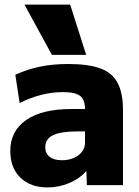

<svg xmlns="http://www.w3.org/2000/svg" viewBox="-20 -810 608 840"><path d="M188 10Q113 10 69 -33Q25 -76 25 -149Q25 -237 94.5 -285Q164 -333 291 -333H352Q352 -374 330.5 -390.5Q309 -407 256 -407Q208 -407 160.5 -395Q113 -383 66 -359L47 -483Q100 -507 155.5 -518.5Q211 -530 279 -530Q367 -530 419.5 -510.5Q472 -491 495 -446.5Q518 -402 518 -329V0H360L358 -60H356Q328 -28 282.5 -9Q237 10 188 10ZM251 -109Q280 -109 303 -119Q326 -129 339 -146.5Q352 -164 352 -186V-235H316Q246 -235 212 -218.5Q178 -202 178 -166Q178 -139 197 -124Q216 -109 251 -109ZM207 -570 87 -790H287L357 -570Z"/></svg>

Font: M PLUS 2 ExtraBold
Style: Regular
Weight: 800
Version: Version 1.001